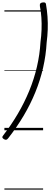

<svg xmlns="http://www.w3.org/2000/svg" viewBox="-37 -1097 423 1617"><path d="M-9 42Q58 -45 113 -138.5Q168 -232 209 -331.5Q250 -431 274 -534.5Q298 -638 304 -743Q311 -794 313 -846.5Q315 -899 311.5 -950Q308 -1001 299 -1045Q297 -1061 302 -1067.5Q307 -1074 320 -1076Q334 -1078 341 -1075.5Q348 -1073 350 -1063Q359 -1012 363 -957.5Q367 -903 365 -848Q363 -793 356 -740Q350 -631 326 -526.5Q302 -422 261 -321Q220 -220 162.5 -123Q105 -26 33 66Q24 78 16 80Q8 82 -4 75Q-15 68 -17 61Q-19 54 -9 42ZM0 490H326V500H0ZM0 -20H326V0H0ZM0 -505H326V-500H0ZM0 -1010H326V-1000H0Z"/></svg>

Font: Playwrite BE VLG Guides
Style: Regular
Weight: 400
Designer: Veronika Burian, José Scaglione
Foundry: TypeTogether
Version: Version 1.003